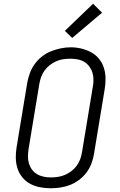

<svg xmlns="http://www.w3.org/2000/svg" viewBox="-20 -999 640 1027"><path d="M251 8Q222 8 193.5 2.5Q165 -3 141 -16Q117 -29 99.5 -50.5Q82 -72 73.5 -98.5Q65 -125 64.5 -154.5Q64 -184 69 -213L126 -558Q131 -584 140.5 -609.5Q150 -635 166.5 -657.5Q183 -680 205.5 -697.5Q228 -715 253.5 -725Q279 -735 305.5 -740.5Q332 -746 358 -746Q388 -746 416 -739Q444 -732 468 -719Q492 -706 509.5 -684.5Q527 -663 535.5 -636.5Q544 -610 544.5 -580.5Q545 -551 540 -522L483 -177Q479 -151 469.5 -125.5Q460 -100 443.5 -77.5Q427 -55 404 -37.5Q381 -20 355.5 -10Q330 0 303.5 4Q277 8 251 8ZM252 -50Q272 -50 291 -53Q310 -56 328.5 -64Q347 -72 363 -84.5Q379 -97 391 -113.5Q403 -130 409.5 -149Q416 -168 419 -187L476 -532Q480 -552 480 -572Q480 -592 474.5 -610Q469 -628 457.5 -643.5Q446 -659 430 -668.5Q414 -678 394.5 -681.5Q375 -685 355 -685Q336 -685 317 -682Q298 -679 280 -671Q262 -663 245.5 -650Q229 -637 217.5 -620.5Q206 -604 199.5 -585.5Q193 -567 190 -548L133 -203Q130 -184 129.5 -164Q129 -144 134.5 -125.5Q140 -107 151 -92Q162 -77 178 -67.5Q194 -58 213 -54Q232 -50 252 -50ZM366 -796 327 -834 478 -979 526 -931Z"/></svg>

Font: Iosevka Slab Light Extended
Style: Italic
Weight: 300
Width: 7
Italic angle: -9°
Monospace: yes
Designer: Belleve Invis
Foundry: Belleve Invis
Version: Version 11.1.0; ttfautohint (v1.8.3)